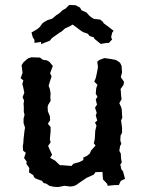

<svg xmlns="http://www.w3.org/2000/svg" viewBox="-20 -742 585 774"><path d="M215 12 197 11 179 7 166 -2 156 -4 149 -13 124 -22 117 -28 114 -36 97 -47 98 -65 86 -82 88 -90 77 -105 84 -126 73 -135 72 -153 74 -165 75 -182 79 -217 81 -227 75 -246V-264L79 -279L76 -291V-311L75 -324L77 -337L71 -350L78 -368L74 -388L70 -403L74 -418L63 -427L71 -448L67 -479L74 -490L87 -502L94 -507L106 -511L141 -510L153 -501L168 -499L179 -493L193 -476L182 -447L188 -434L181 -413L176 -396L181 -383L184 -365L183 -352L184 -335L174 -319L172 -311L173 -293L181 -274L182 -257L173 -243L184 -230V-213L181 -181L184 -168L174 -154L179 -142L190 -118L182 -106L204 -93L215 -82L222 -76H231L268 -73L276 -82L301 -89L316 -97V-107L331 -114L342 -123L347 -135L365 -155L358 -165L362 -180L364 -215L369 -235L363 -248L372 -256L366 -277L370 -287L363 -308L371 -320L366 -341L373 -352L366 -364L368 -387L373 -400L360 -413L366 -427L371 -450L375 -472L372 -493L380 -500L401 -508L428 -504L444 -501L453 -497L464 -489L470 -477L472 -450L467 -431L480 -412L478 -400L466 -383L467 -376L468 -360L470 -342L461 -326L469 -309L471 -299L472 -279L473 -268L468 -256L470 -243L472 -226V-207L466 -195L465 -176L469 -162L464 -153L461 -134L467 -123L468 -103L471 -87L465 -79L469 -60L476 -51L484 -21L467 -13L459 4H443L414 7L412 -1L395 -19L393 -49L365 -48L358 -38L329 -25L316 -16L301 -6L287 4L277 8L264 10L240 7ZM145 -564 146 -573 119 -569V-581L112 -592L107 -611L131 -625L141 -634L151 -648L161 -655L172 -661L191 -667L206 -680L221 -690L231 -700L245 -708L259 -722L285 -721L303 -711L308 -701L328 -692L341 -678L347 -673L358 -666L384 -663L396 -653L397 -649L412 -638L438 -618L432 -610L428 -592L432 -583L419 -569H411L386 -565L370 -578L360 -586L359 -591L341 -597L334 -606L314 -613L301 -622L273 -643L261 -636L243 -628L227 -614L221 -611L197 -594L188 -587L181 -578Z"/></svg>

Font: Winky Rough
Style: Regular
Weight: 400
Designer: Simon Atzbach
Foundry: typofactur
Version: Version 1.206